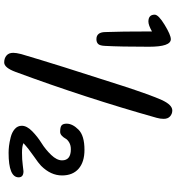

<svg xmlns="http://www.w3.org/2000/svg" viewBox="17 -839 842 916"><g transform="rotate(90 438.0 -381.0)"><path d="M238 -61Q288 -231 389 -543Q434 -681 457 -731.5Q480 -782 507 -782Q523 -782 535 -771.5Q547 -761 547 -741Q547 -724 542 -707Q447 -369 323 -34Q303 20 278 20Q258 20 245 9Q232 -2 232 -23Q232 -37 238 -61ZM133 -461Q130 -532 130 -685Q100 -668 83 -668Q50 -668 50 -698Q50 -716 98.5 -745.5Q147 -775 167 -775Q203 -775 203 -671Q203 -534 199 -462Q198 -437 190 -428.5Q182 -420 167 -420Q134 -420 133 -461ZM692 -298Q673 -298 659.5 -290Q646 -282 641 -272.5Q636 -263 627.5 -255Q619 -247 609 -247Q586 -247 578 -254Q570 -261 570 -278Q570 -306 598.5 -334.5Q627 -363 695 -363Q753 -363 785 -335Q817 -307 817 -256Q817 -202 771 -156Q760 -145 724.5 -120.5Q689 -96 663 -72Q677 -65 708 -65Q742 -65 767 -68.5Q792 -72 797 -72Q826 -72 826 -49Q826 -1 709 -1Q694 -1 676.5 -3Q659 -5 635 -11Q611 -17 595.5 -30.5Q580 -44 580 -64Q580 -88 606 -113.5Q632 -139 662.5 -158Q693 -177 719 -204Q745 -231 745 -256Q745 -298 692 -298Z"/></g></svg>

Font: Sniglet
Style: Regular
Weight: 400
Designer: Haley Fiege
Foundry: Haley Fiege, Pablo Impallari, Brenda Gallo
Version: Version 2.000